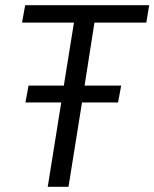

<svg xmlns="http://www.w3.org/2000/svg" viewBox="-20 -720 595 740"><path d="M544 -633H344L306 -390H447L435 -325H296L244 0H164L216 -325H78L90 -390H226L265 -633H65L77 -700H555Z"/></svg>

Font: Georama
Style: Italic
Weight: 400
Italic angle: -9°
Designer: Jean-Baptiste Levee
Foundry: Production Type
Version: Version 1.000